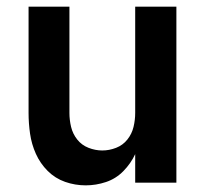

<svg xmlns="http://www.w3.org/2000/svg" viewBox="-20 -550 616 578"><path d="M238 8Q269 8 299 -2Q329 -12 351.5 -35Q374 -58 387 -86V0H511V-530H387V-210Q387 -189 382 -168Q377 -147 363.5 -130Q350 -113 329.5 -105Q309 -97 288 -97Q267 -97 246.5 -105Q226 -113 212.5 -130Q199 -147 194 -168Q189 -189 189 -210V-530H66V-210Q66 -179 70.5 -147.5Q75 -116 88 -87Q101 -58 123.5 -35.5Q146 -13 176 -2.5Q206 8 238 8Z"/></svg>

Font: Iosevka Sparkle
Style: Bold
Weight: 700
Designer: Belleve Invis
Foundry: Belleve Invis
Version: Version 4.5.0; ttfautohint (v1.8.3)